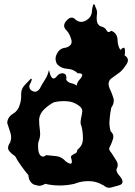

<svg xmlns="http://www.w3.org/2000/svg" viewBox="-20 -889 633 899"><path d="M460 -23.4Q429.7 -41 394.5 -41Q359.4 -41 328.1 -28.3Q293.9 -20.5 259.8 -20.5Q224.6 -20.5 191.4 -28.3Q176.8 -19 162.1 -19Q154.3 -21 139.6 -24.4Q114.3 -37.1 113.3 -68.4Q95.7 -89.4 80.1 -111.3Q63.5 -133.3 50.8 -157.7Q32.2 -169.9 21.5 -184.1Q17.6 -189.9 17.6 -196.8Q17.6 -207.5 27.3 -221.7Q32.2 -233.9 32.2 -246.1Q32.2 -257.3 28.3 -268.6Q20.5 -291 13.7 -313.5Q15.6 -341.3 41 -356.4Q65.4 -371.1 72.3 -397.9Q79.1 -417.5 79.1 -439Q79.1 -442.9 79.1 -446.8Q79.1 -446.8 79.1 -450.2Q79.1 -473.6 96.7 -491.7Q103.5 -499.5 119.1 -515.1Q124 -520.5 127 -520.5Q128.9 -520.5 128.9 -518.1Q128.9 -513.7 124 -502.4Q117.2 -491.7 117.2 -482.9Q117.2 -471.7 128.9 -464.4Q136.7 -459.5 143.6 -459.5Q155.3 -459.5 166 -473.6Q176.8 -495.1 190.4 -515.6Q204.1 -536.6 209 -560.5Q210 -560.5 213.9 -544.4Q217.8 -528.3 226.6 -522.5Q228.5 -521.5 230.5 -521.5Q232.4 -521.5 234.4 -522Q239.3 -523.4 245.1 -530.8Q256.8 -545.9 271.5 -545.9Q274.4 -545.9 276.4 -545.4Q291 -543 291 -524.9Q291 -521 290 -516.1Q295.9 -503.4 313.5 -499.5Q331.1 -495.6 339.8 -487.8Q339.8 -488.8 339.8 -489.7Q339.8 -501.5 351.6 -515.1Q365.2 -529.8 365.2 -538.1V-538.6Q364.3 -542.5 359.4 -544.4Q355.5 -545.9 347.7 -545.9Q346.7 -545.9 343.8 -545.9Q324.2 -565.4 294.9 -566.9Q265.6 -568.4 247.1 -588.9Q240.2 -601.1 240.2 -613.8Q240.2 -626 247.1 -638.2Q259.8 -663.6 287.1 -665.5Q315.4 -673.3 315.4 -694.3Q315.4 -699.2 313.5 -704.6Q305.7 -733.9 287.1 -751.5Q280.3 -759.8 280.3 -768.6Q280.3 -781.2 293 -794.4Q304.7 -806.6 315.4 -806.6Q325.2 -806.6 334 -796.9Q346.7 -786.6 360.4 -786.6Q371.1 -786.6 381.8 -792.5Q406.2 -805.7 410.2 -832Q410.2 -844.7 415 -862.3Q417 -869.1 418.9 -869.1H419.9Q423.8 -869.1 428.7 -852.1Q434.6 -841.3 434.6 -827.6Q434.6 -823.7 433.6 -819.3Q432.6 -811.5 432.6 -804.7Q432.6 -794.9 434.6 -785.6Q436.5 -777.8 442.4 -772Q447.3 -766.1 458 -763.7Q471.7 -759.8 479.5 -746.1Q483.4 -738.8 489.3 -738.8Q494.1 -738.8 501 -745.1Q529.3 -733.4 530.3 -703.1Q531.2 -672.4 543.9 -655.3Q553.7 -665.5 559.6 -665.5Q563.5 -665.5 564.5 -658.7Q565.4 -652.3 565.4 -646Q565.4 -638.2 563.5 -629.9Q579.1 -620.1 579.1 -606.9Q579.1 -599.1 573.2 -589.4Q557.6 -564.9 542 -551.3Q521.5 -537.1 501 -521.5Q488.3 -511.2 488.3 -495.6Q488.3 -486.3 493.2 -475.1Q503.9 -453.1 510.7 -430.7Q512.7 -424.3 512.7 -417.5Q512.7 -400.9 501 -384.8Q495.1 -357.9 493.2 -329.6Q492.2 -323.2 492.2 -316.9Q492.2 -294.9 498 -274.4Q510.7 -262.7 510.7 -249.5Q510.7 -245.1 509.8 -240.2Q503.9 -221.7 496.1 -204.6Q491.2 -198.7 491.2 -192.9Q491.2 -189.9 492.2 -187Q496.1 -179.2 502.9 -171.4Q513.7 -154.3 525.4 -135.7Q531.2 -126.5 531.2 -116.2Q531.2 -106.4 525.4 -96.2Q525.4 -95.2 525.4 -93.8Q525.4 -81.5 539.1 -66.4Q553.7 -50.3 553.7 -37.6Q553.7 -31.2 548.8 -26.9Q543.9 -22.5 531.2 -19.5Q514.6 -15.1 499 -10.7Q495.1 -9.8 491.2 -9.8H490.2Q478.5 -9.8 465.8 -20.5Q463.9 -21.5 460 -23.4ZM314.5 -145Q312.5 -149.4 312.5 -152.8Q312.5 -154.3 312.5 -155.8Q313.5 -159.7 317.4 -162.1Q324.2 -167 333 -170.9Q341.8 -174.8 341.8 -187.5Q368.2 -207.5 368.2 -238.8Q368.2 -240.7 368.2 -242.7Q368.2 -272.5 361.3 -298.8Q357.4 -306.6 357.4 -314.5Q357.4 -315.4 357.4 -316.4Q357.4 -325.2 359.4 -334.5Q363.3 -351.1 365.2 -366.7Q365.2 -368.2 365.2 -369.6Q365.2 -383.8 347.7 -395.5Q323.2 -413.6 292 -415Q286.1 -415.5 280.3 -415.5Q253.9 -415.5 231.4 -409.7Q208 -397.5 187.5 -377.9Q166 -357.9 163.1 -330.6Q163.1 -304.2 167 -277.3Q168 -270.5 168 -263.2Q168 -244.1 160.2 -225.1Q158.2 -217.8 158.2 -206.5Q158.2 -198.2 159.2 -187.5Q162.1 -163.1 174.8 -157.2Q177.7 -155.8 181.6 -155.8Q182.6 -155.8 184.6 -156.2Q189.5 -157.2 196.3 -162.6Q221.7 -160.2 245.1 -157.7Q268.6 -154.8 288.1 -133.3Q301.8 -123 310.5 -122.6Q316.4 -122.6 316.4 -131.8Q316.4 -137.2 314.5 -145Z"/></svg>

Font: Brazier Flame
Style: Regular
Weight: 400
Designer: Walter E Stewart
Version: 0.1